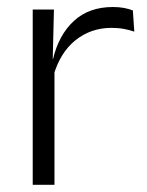

<svg xmlns="http://www.w3.org/2000/svg" viewBox="-20 -514 409 534"><path d="M128 -301.5 112.5 -348 127.5 -350Q143.5 -417 185.5 -455.8Q227.5 -494.5 294 -494.5Q311.5 -494.5 325.5 -491.8Q339.5 -489 349.5 -485L353.5 -426Q341 -430.5 325 -433.5Q309 -436.5 290 -436.5Q233 -436.5 190 -402.2Q147 -368 128 -301.5ZM131.5 0H71V-487.5H130L126.5 -341L131.5 -336Z"/></svg>

Font: Anek Devanagari Light
Style: Regular
Weight: 300
Designer: Kailash Malviya (Devanagari) & Yesha Goshar (Latin)
Foundry: Ek Type
Version: Version 1.003